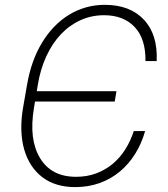

<svg xmlns="http://www.w3.org/2000/svg" viewBox="-20 -757 689 787"><path d="M74.2 -313.6 90.6 -408Q99.4 -459.5 114.9 -502.8Q130.3 -546.2 152.7 -582.7Q175.1 -619.7 203.1 -648.4Q231.2 -677.2 263.7 -696.9Q296.2 -716.6 332.9 -726.9Q369.7 -737.2 409.4 -737.2Q513.1 -737.2 570 -676.1Q627.1 -615.1 622.2 -506.7H576.3Q577.4 -598 532 -646.3Q486.2 -694.6 406.6 -694.6Q354.8 -694.6 309.8 -674.2Q264.9 -653.8 229.4 -616.3Q193.9 -578.8 169.6 -525.7Q145.2 -472.7 134.6 -407.3L130.7 -383.2H457.4L450.3 -340.9H123.6L119.3 -315.3Q108.3 -248.6 114.7 -197.8Q121.1 -147 144.5 -108.3Q191.1 -32 292.3 -32.3Q336.6 -32.3 374.3 -46.3Q411.9 -60.4 441.8 -85.2Q471.6 -110.1 493.4 -144.5Q515.3 -179 528.4 -219.8H574.9Q560.4 -168.7 534.1 -126.4Q507.8 -84.2 471.2 -53.8Q434.7 -23.4 388.5 -6.7Q342.3 9.9 288 9.9Q207 9.9 153.8 -30.5Q127.1 -50.8 108.3 -79.5Q89.5 -108.3 79.2 -144.2Q68.9 -180 67.5 -222.7Q66.1 -265.3 74.2 -313.6Z"/></svg>

Font: Inter P Extra Light
Style: Italic
Weight: 200
Italic angle: 9.39999°
Designer: Rasmus Andersson
Foundry: rsms
Version: Version 3.018;git-588b23468